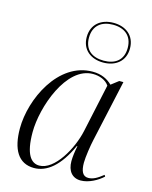

<svg xmlns="http://www.w3.org/2000/svg" viewBox="-122 -896 781 986"><g transform="rotate(15 268.0 -403.0)"><path d="M358 -605C423 -605 473 -642 473 -710C473 -779 423 -816 358 -816C293 -816 243 -779 243 -710C243 -642 293 -605 358 -605ZM358 -615C298 -615 255 -644 255 -710C255 -775 298 -806 358 -806C418 -806 461 -775 461 -710C461 -644 418 -615 358 -615ZM155 10C223 10 287 -41 339 -156H342C336 -126 332 -97 332 -74C332 -22 358 10 403 10C446 10 492 -16 520 -42L515 -50C485 -26 463 -13 437 -13C408 -13 396 -38 396 -83C396 -112 406 -178 413 -208L485 -535H463L424 -505C399 -529 367 -546 319 -546C137 -546 33 -324 33 -168C33 -58 71 10 155 10ZM178 -9C134 -9 101 -49 101 -166C101 -299 182 -535 324 -535C359 -535 393 -522 410 -496L355 -241C334 -142 259 -9 178 -9Z"/></g></svg>

Font: Noto Serif Display Light
Style: Italic
Weight: 300
Italic angle: -12°
Designer: Monotype Design Team
Foundry: Monotype Imaging Inc.
Version: Version 2.009